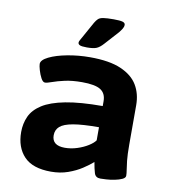

<svg xmlns="http://www.w3.org/2000/svg" viewBox="-82 -788 768 866"><g transform="rotate(10 302.5 -355.0)"><path d="M209 8Q125 8 85.5 -33.5Q46 -75 46 -145Q46 -184 61 -217Q76 -250 113.5 -274Q151 -298 218 -311Q285 -324 388 -324V-346Q388 -382 363 -398Q338 -414 278 -414Q233 -414 199.5 -406.5Q166 -399 144 -391Q122 -383 113 -383Q103 -383 94.5 -399Q86 -415 80.5 -434Q75 -453 75 -462Q75 -480 107.5 -496Q140 -512 190.5 -521.5Q241 -531 294 -531Q383 -531 436 -508Q489 -485 512.5 -445.5Q536 -406 536 -354V-175Q536 -127 539 -100Q542 -73 544.5 -58.5Q547 -44 547 -33Q547 -23 533 -16.5Q519 -10 499 -6Q479 -2 460.5 -1Q442 0 434 0Q412 0 406 -19.5Q400 -39 395 -69Q377 -53 349.5 -35Q322 -17 286.5 -4.5Q251 8 209 8ZM252 -109Q280 -109 308 -118Q336 -127 357.5 -140.5Q379 -154 388 -167V-227Q313 -227 270.5 -219.5Q228 -212 210.5 -196.5Q193 -181 193 -156Q193 -109 252 -109ZM272 -572Q247 -572 239 -576Q231 -580 231 -587Q231 -592 234.5 -598Q238 -604 244 -615L284 -687Q291 -699 298.5 -706Q306 -713 322 -715.5Q338 -718 369 -718Q398 -718 410 -714.5Q422 -711 422 -701Q422 -693 416.5 -684Q411 -675 403 -665L346 -602Q330 -584 315.5 -578Q301 -572 272 -572Z"/></g></svg>

Font: Asap Semi Expanded
Style: Bold
Weight: 700
Width: 6
Designer: Pablo Cosgaya
Foundry: Omnibus-Type
Version: Version 3.001; ttfautohint (v1.8.4.7-5d5b)